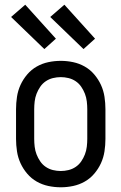

<svg xmlns="http://www.w3.org/2000/svg" viewBox="-20 -786 515 814"><path d="M238 8Q211 8 185 2.5Q159 -3 136 -16Q113 -29 95.5 -49.5Q78 -70 67 -94Q56 -118 52 -144.5Q48 -171 48 -197V-323Q48 -349 52 -375.5Q56 -402 67 -426Q78 -450 95.5 -470.5Q113 -491 136 -504Q159 -517 185 -522.5Q211 -528 238 -528Q264 -528 290 -522.5Q316 -517 339 -504Q362 -491 379.5 -470.5Q397 -450 408 -426Q419 -402 423 -375.5Q427 -349 427 -323V-197Q427 -171 423 -144.5Q419 -118 408 -94Q397 -70 379.5 -49.5Q362 -29 339 -16Q316 -3 290 2.5Q264 8 238 8ZM238 -61Q254 -61 270.5 -65Q287 -69 301 -78.5Q315 -88 324.5 -102Q334 -116 340 -131.5Q346 -147 348 -164Q350 -181 350 -197V-323Q350 -339 348 -356Q346 -373 340 -388.5Q334 -404 324.5 -418Q315 -432 301 -441.5Q287 -451 270.5 -455Q254 -459 238 -459Q221 -459 204.5 -455Q188 -451 174 -441.5Q160 -432 150.5 -418Q141 -404 135 -388.5Q129 -373 127 -356Q125 -339 125 -323V-197Q125 -181 127 -164Q129 -147 135 -131.5Q141 -116 150.5 -102Q160 -88 174 -78.5Q188 -69 204.5 -65Q221 -61 238 -61ZM334 -578 193 -714 253 -766 383 -622ZM168 -578 27 -714 87 -766 217 -622Z"/></svg>

Font: Iosevka QP
Style: Regular
Weight: 400
Designer: Belleve Invis
Foundry: Belleve Invis
Version: Version 20.0.0; ttfautohint (v1.8.4)